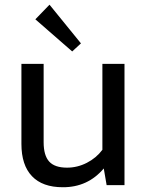

<svg xmlns="http://www.w3.org/2000/svg" viewBox="-20 -785 630 814"><path d="M189.9 -765.1 323.2 -601.1 286.1 -566.9 129.9 -703.1ZM165 -182.1Q165 -126 188.5 -100.1Q211.9 -74.2 264.2 -74.2Q308.1 -74.2 348.1 -94.7Q388.2 -115.2 414.1 -149.9V-514.2H507.8V0H432.1L419.9 -70.8Q352.1 9.3 246.1 8.8Q160.2 8.8 115.5 -38.1Q70.8 -85 70.8 -174.8V-514.2H165Z"/></svg>

Font: Sarala
Style: Regular
Weight: 400
Designer: Andres Torresi
Foundry: Huerta Tipografica
Version: Version 1.004;PS 001.003;hotconv 1.0.70;makeotf.lib2.5.58329